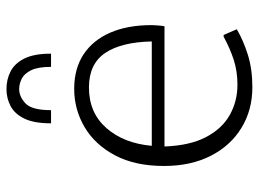

<svg xmlns="http://www.w3.org/2000/svg" viewBox="-123 -664 797 591"><g transform="rotate(-90 275.5 -368.5)"><path d="M302.2 9.8Q232.4 9.8 177.5 -23.7Q122.6 -57.1 91.3 -118.4Q60.1 -179.7 60.1 -262.2Q60.1 -351.1 92.8 -412.8Q125.5 -474.6 179.7 -506.6Q233.9 -538.6 297.4 -538.6Q359.9 -538.6 403.6 -509.8Q447.3 -481 470.5 -427.7Q493.7 -374.5 493.7 -300.3Q493.7 -292.5 492.9 -283.9Q492.2 -275.4 491.5 -268.8Q490.7 -262.2 490.2 -260.7H120.1Q123 -182.6 148.9 -133.1Q174.8 -83.5 217 -59.8Q259.3 -36.1 310.1 -36.1Q351.6 -36.1 387 -47.6Q422.4 -59.1 458 -78.6H463.4L481 -38.1Q445.8 -17.6 401.9 -3.9Q357.9 9.8 302.2 9.8ZM122.1 -299.8H443.4Q441.4 -394 407.7 -443.6Q374 -493.2 301.8 -493.2Q224.1 -493.2 177 -439.7Q129.9 -386.2 122.1 -299.8ZM191.4 -609.9Q191.4 -662.6 206.1 -692.4Q220.7 -722.2 244.9 -734.6Q269 -747.1 296.9 -747.1Q326.2 -747.1 350.8 -734.6Q375.5 -722.2 390.6 -692.4Q405.8 -662.6 405.8 -609.9H365.2Q365.2 -649.4 355 -670.7Q344.7 -691.9 328.9 -700Q313 -708 296.9 -708Q273.4 -708 252.7 -688.5Q231.9 -668.9 231.9 -609.9Z"/></g></svg>

Font: Comme ExtraLight
Style: Regular
Weight: 250
Version: Version 1.000;gftools[0.9.27]